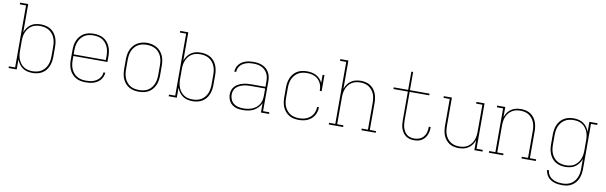

<svg xmlns="http://www.w3.org/2000/svg" viewBox="-55 -1324 6711 2126"><g transform="rotate(10 3300.0 -261.0)"><path d="M304 8Q275 8 246.5 1.5Q218 -5 194.5 -21.5Q171 -38 154 -61.5Q137 -85 127 -113V0H36V-19H106V-716H36V-735H127V-417Q137 -445 154 -468.5Q171 -492 194.5 -508.5Q218 -525 246.5 -531.5Q275 -538 304 -538Q332 -538 359.5 -532Q387 -526 411 -512Q435 -498 453 -476.5Q471 -455 482 -429Q493 -403 497.5 -375.5Q502 -348 502 -320V-210Q502 -182 497.5 -154.5Q493 -127 482 -101Q471 -75 453 -53.5Q435 -32 411 -18Q387 -4 359.5 2Q332 8 304 8ZM301 -11Q326 -11 351.5 -16.5Q377 -22 398.5 -35Q420 -48 436.5 -67.5Q453 -87 463 -110.5Q473 -134 477 -159.5Q481 -185 481 -210V-320Q481 -345 477 -370.5Q473 -396 463 -419.5Q453 -443 436.5 -462.5Q420 -482 398.5 -495Q377 -508 351.5 -513.5Q326 -519 301 -519Q276 -519 251 -513.5Q226 -508 205 -494.5Q184 -481 168.5 -461Q153 -441 143.5 -418Q134 -395 130.5 -370Q127 -345 127 -320V-210Q127 -185 130.5 -160Q134 -135 143.5 -112Q153 -89 168.5 -69Q184 -49 205 -35.5Q226 -22 251 -16.5Q276 -11 301 -11Z M901 8Q873 8 845 2.5Q817 -3 792.5 -17Q768 -31 749 -52.5Q730 -74 718.5 -100Q707 -126 702.5 -154Q698 -182 698 -210V-320Q698 -348 702.5 -376Q707 -404 718.5 -430Q730 -456 748.5 -477.5Q767 -499 791.5 -513Q816 -527 844 -532.5Q872 -538 900 -538Q928 -538 956 -532.5Q984 -527 1008.5 -513Q1033 -499 1051.5 -477.5Q1070 -456 1081.5 -430Q1093 -404 1097.5 -376Q1102 -348 1102 -320V-256H719V-210Q719 -184 723 -159Q727 -134 737 -110.5Q747 -87 764 -67Q781 -47 803 -34Q825 -21 850.5 -16Q876 -11 901 -11Q921 -11 941.5 -13Q962 -15 981 -21Q1000 -27 1017.5 -37.5Q1035 -48 1048.5 -62.5Q1062 -77 1070 -96Q1078 -115 1079 -135H1100Q1098 -113 1089.5 -91.5Q1081 -70 1066.5 -52.5Q1052 -35 1032.5 -23Q1013 -11 991 -4Q969 3 946.5 5.5Q924 8 901 8ZM719 -274H1081V-320Q1081 -345 1077 -370.5Q1073 -396 1063 -419.5Q1053 -443 1036.5 -463Q1020 -483 998 -496Q976 -509 950.5 -514Q925 -519 900 -519Q875 -519 849.5 -514Q824 -509 802 -496Q780 -483 763.5 -463Q747 -443 737 -419.5Q727 -396 723 -370.5Q719 -345 719 -320Z M1500 8Q1472 8 1444 2.5Q1416 -3 1391.5 -17Q1367 -31 1348.5 -52.5Q1330 -74 1318.5 -100Q1307 -126 1302.5 -154Q1298 -182 1298 -210V-320Q1298 -348 1302.5 -376Q1307 -404 1318.5 -430Q1330 -456 1348.5 -477.5Q1367 -499 1391.5 -513Q1416 -527 1444 -534Q1472 -541 1500 -541Q1528 -541 1556 -534Q1584 -527 1608.5 -513Q1633 -499 1651.5 -477.5Q1670 -456 1681.5 -430Q1693 -404 1697.5 -376Q1702 -348 1702 -320V-210Q1702 -182 1697.5 -154Q1693 -126 1681.5 -100Q1670 -74 1651.5 -52.5Q1633 -31 1608.5 -17Q1584 -3 1556 2.5Q1528 8 1500 8ZM1500 -11Q1525 -11 1550.5 -16Q1576 -21 1598 -34Q1620 -47 1636.5 -67Q1653 -87 1663 -110.5Q1673 -134 1677 -159.5Q1681 -185 1681 -210V-320Q1681 -346 1677 -371.5Q1673 -397 1663 -420.5Q1653 -444 1636 -464Q1619 -484 1596.5 -496.5Q1574 -509 1548.5 -514Q1523 -519 1498 -519Q1472 -519 1447 -513.5Q1422 -508 1400.5 -495Q1379 -482 1362.5 -462Q1346 -442 1336.5 -419Q1327 -396 1323 -370.5Q1319 -345 1319 -320V-210Q1319 -185 1323 -159.5Q1327 -134 1337 -110.5Q1347 -87 1363.5 -67Q1380 -47 1402 -34Q1424 -21 1449.5 -16Q1475 -11 1500 -11Z M2104 8Q2075 8 2046.5 1.5Q2018 -5 1994.5 -21.5Q1971 -38 1954 -61.5Q1937 -85 1927 -113V0H1836V-19H1906V-716H1836V-735H1927V-417Q1937 -445 1954 -468.5Q1971 -492 1994.5 -508.5Q2018 -525 2046.5 -531.5Q2075 -538 2104 -538Q2132 -538 2159.5 -532Q2187 -526 2211 -512Q2235 -498 2253 -476.5Q2271 -455 2282 -429Q2293 -403 2297.5 -375.5Q2302 -348 2302 -320V-210Q2302 -182 2297.5 -154.5Q2293 -127 2282 -101Q2271 -75 2253 -53.5Q2235 -32 2211 -18Q2187 -4 2159.5 2Q2132 8 2104 8ZM2101 -11Q2126 -11 2151.5 -16.5Q2177 -22 2198.5 -35Q2220 -48 2236.5 -67.5Q2253 -87 2263 -110.5Q2273 -134 2277 -159.5Q2281 -185 2281 -210V-320Q2281 -345 2277 -370.5Q2273 -396 2263 -419.5Q2253 -443 2236.5 -462.5Q2220 -482 2198.5 -495Q2177 -508 2151.5 -513.5Q2126 -519 2101 -519Q2076 -519 2051 -513.5Q2026 -508 2005 -494.5Q1984 -481 1968.5 -461Q1953 -441 1943.5 -418Q1934 -395 1930.5 -370Q1927 -345 1927 -320V-210Q1927 -185 1930.5 -160Q1934 -135 1943.5 -112Q1953 -89 1968.5 -69Q1984 -49 2005 -35.5Q2026 -22 2051 -16.5Q2076 -11 2101 -11Z M2669 8Q2648 8 2626.5 5.5Q2605 3 2585 -5Q2565 -13 2548 -26.5Q2531 -40 2520 -58Q2509 -76 2503.5 -97Q2498 -118 2498 -139Q2498 -164 2506.5 -188.5Q2515 -213 2532.5 -231Q2550 -249 2572.5 -260Q2595 -271 2619.5 -278Q2644 -285 2669 -287Q2694 -289 2719 -289H2873V-355Q2873 -377 2868.5 -399.5Q2864 -422 2853 -442Q2842 -462 2825 -477.5Q2808 -493 2787 -502.5Q2766 -512 2743.5 -515.5Q2721 -519 2698 -519Q2678 -519 2658.5 -517Q2639 -515 2620 -509Q2601 -503 2583.5 -493Q2566 -483 2553 -468Q2540 -453 2532.5 -434Q2525 -415 2525 -395H2504Q2505 -417 2512.5 -438.5Q2520 -460 2534.5 -477.5Q2549 -495 2568.5 -507Q2588 -519 2609.5 -526Q2631 -533 2653.5 -535.5Q2676 -538 2698 -538Q2724 -538 2749 -534Q2774 -530 2797.5 -519.5Q2821 -509 2840 -492Q2859 -475 2871.5 -452.5Q2884 -430 2889 -405Q2894 -380 2894 -355V-19H2964V0H2873V-106Q2861 -78 2839 -54.5Q2817 -31 2789.5 -17Q2762 -3 2731 2.5Q2700 8 2669 8ZM2672 -11Q2697 -11 2722.5 -15Q2748 -19 2771.5 -28.5Q2795 -38 2815 -54Q2835 -70 2848.5 -91.5Q2862 -113 2867.5 -138.5Q2873 -164 2873 -189V-270H2719Q2697 -270 2674.5 -268.5Q2652 -267 2630.5 -261.5Q2609 -256 2588.5 -246.5Q2568 -237 2551.5 -221.5Q2535 -206 2527 -184.5Q2519 -163 2519 -141Q2519 -112 2530.5 -85Q2542 -58 2564.5 -40.5Q2587 -23 2615.5 -17Q2644 -11 2672 -11Z M3298 8Q3270 8 3242 2.5Q3214 -3 3190 -17.5Q3166 -32 3147.5 -53.5Q3129 -75 3118 -100.5Q3107 -126 3102.5 -154Q3098 -182 3098 -210V-320Q3098 -348 3102.5 -376Q3107 -404 3118 -429.5Q3129 -455 3147.5 -477Q3166 -499 3190.5 -513Q3215 -527 3243 -532.5Q3271 -538 3299 -538Q3325 -538 3351.5 -533Q3378 -528 3401.5 -515.5Q3425 -503 3443.5 -483Q3462 -463 3473 -439V-530H3494V-349H3473Q3473 -372 3469 -394.5Q3465 -417 3454.5 -437.5Q3444 -458 3427.5 -474.5Q3411 -491 3390 -501Q3369 -511 3346.5 -515Q3324 -519 3301 -519Q3275 -519 3250 -514Q3225 -509 3203 -496Q3181 -483 3164 -463Q3147 -443 3137 -419.5Q3127 -396 3123 -371Q3119 -346 3119 -320V-210Q3119 -185 3122.5 -159.5Q3126 -134 3136 -111Q3146 -88 3162.5 -68Q3179 -48 3200.5 -35Q3222 -22 3247 -16.5Q3272 -11 3298 -11Q3320 -11 3342 -14.5Q3364 -18 3384.5 -27Q3405 -36 3422.5 -50.5Q3440 -65 3451.5 -84Q3463 -103 3469 -125Q3475 -147 3475 -169H3496Q3496 -144 3489.5 -119.5Q3483 -95 3470 -74Q3457 -53 3437.5 -36.5Q3418 -20 3395 -10Q3372 0 3347.5 4Q3323 8 3298 8Z M3636 0V-19H3706V-716H3636V-735H3727V-417Q3737 -445 3753.5 -468.5Q3770 -492 3794 -508.5Q3818 -525 3846.5 -531.5Q3875 -538 3903 -538Q3931 -538 3958 -532Q3985 -526 4008 -511.5Q4031 -497 4048.5 -475Q4066 -453 4076 -427.5Q4086 -402 4090 -374.5Q4094 -347 4094 -320V-19H4164V0H4003V-19H4073V-320Q4073 -345 4069.5 -370Q4066 -395 4057 -418Q4048 -441 4032 -461Q4016 -481 3995 -494.5Q3974 -508 3949.5 -513.5Q3925 -519 3900 -519Q3875 -519 3850.5 -513.5Q3826 -508 3805 -494.5Q3784 -481 3768 -461Q3752 -441 3743 -418Q3734 -395 3730.5 -370Q3727 -345 3727 -320V-19H3797V0Z M4593 8Q4569 8 4545.5 2Q4522 -4 4502.5 -18Q4483 -32 4469.5 -52Q4456 -72 4448 -94.5Q4440 -117 4437.5 -141Q4435 -165 4435 -189V-511H4273V-530H4435V-735H4455V-530H4675V-511H4455V-189Q4455 -168 4457.5 -146.5Q4460 -125 4466.5 -105Q4473 -85 4484.5 -66.5Q4496 -48 4513 -35Q4530 -22 4551 -16.5Q4572 -11 4593 -11Q4622 -11 4649.5 -21Q4677 -31 4696 -52.5Q4715 -74 4723 -102.5Q4731 -131 4731 -159Q4731 -162 4731 -164Q4731 -166 4731 -168H4752Q4752 -165 4752 -163Q4752 -161 4752 -158Q4752 -137 4747.5 -115.5Q4743 -94 4734 -74Q4725 -54 4710.5 -38Q4696 -22 4677 -11Q4658 0 4636.5 4Q4615 8 4593 8Z M5097 8Q5069 8 5042 2Q5015 -4 4992 -18.5Q4969 -33 4951.5 -55Q4934 -77 4924 -102.5Q4914 -128 4910 -155.5Q4906 -183 4906 -210V-511H4836V-530H4927V-210Q4927 -185 4930.5 -160Q4934 -135 4943 -112Q4952 -89 4968 -69Q4984 -49 5005 -35.5Q5026 -22 5050.5 -16.5Q5075 -11 5100 -11Q5125 -11 5149.5 -16.5Q5174 -22 5195 -35.5Q5216 -49 5232 -69Q5248 -89 5257 -112Q5266 -135 5269.5 -160Q5273 -185 5273 -210V-511H5203V-530H5294V-19H5364V0H5273V-113Q5263 -85 5246.5 -61.5Q5230 -38 5206 -21.5Q5182 -5 5153.5 1.5Q5125 8 5097 8Z M5436 0V-19H5506V-511H5436V-530H5527V-417Q5537 -445 5553.5 -468.5Q5570 -492 5594 -508.5Q5618 -525 5646.5 -531.5Q5675 -538 5703 -538Q5731 -538 5758 -532Q5785 -526 5808 -511.5Q5831 -497 5848.5 -475Q5866 -453 5876 -427.5Q5886 -402 5890 -374.5Q5894 -347 5894 -320V-19H5964V0H5803V-19H5873V-320Q5873 -345 5869.5 -370Q5866 -395 5857 -418Q5848 -441 5832 -461Q5816 -481 5795 -494.5Q5774 -508 5749.5 -513.5Q5725 -519 5700 -519Q5675 -519 5650.5 -513.5Q5626 -508 5605 -494.5Q5584 -481 5568 -461Q5552 -441 5543 -418Q5534 -395 5530.5 -370Q5527 -345 5527 -320V-19H5597V0Z M6296 213Q6274 213 6252.5 210.5Q6231 208 6210 201.5Q6189 195 6170 183.5Q6151 172 6137 155.5Q6123 139 6114.5 118.5Q6106 98 6104 76H6125Q6126 96 6134 114Q6142 132 6155 146Q6168 160 6185 169.5Q6202 179 6220.5 184.5Q6239 190 6258 192Q6277 194 6296 194Q6321 194 6346 188.5Q6371 183 6392.5 170Q6414 157 6430 137Q6446 117 6456 93.5Q6466 70 6469.5 45Q6473 20 6473 -5V-113Q6463 -85 6446 -61.5Q6429 -38 6405.5 -21.5Q6382 -5 6353.5 1.5Q6325 8 6296 8Q6268 8 6240.5 2Q6213 -4 6189 -18Q6165 -32 6147 -53.5Q6129 -75 6118 -101Q6107 -127 6102.5 -154.5Q6098 -182 6098 -210V-320Q6098 -348 6102.5 -375.5Q6107 -403 6118 -429Q6129 -455 6147 -476.5Q6165 -498 6189 -512Q6213 -526 6240.5 -532Q6268 -538 6296 -538Q6325 -538 6353.5 -531.5Q6382 -525 6405.5 -508.5Q6429 -492 6446 -468.5Q6463 -445 6473 -417V-530H6564V-511H6494V-5Q6494 23 6489.5 50.5Q6485 78 6474.5 104Q6464 130 6445.5 151.5Q6427 173 6403 187.5Q6379 202 6351.5 207.5Q6324 213 6296 213ZM6299 -11Q6324 -11 6349 -16.5Q6374 -22 6395 -35.5Q6416 -49 6431.5 -69Q6447 -89 6456.5 -112Q6466 -135 6469.5 -160Q6473 -185 6473 -210V-320Q6473 -345 6469.5 -370Q6466 -395 6456.5 -418Q6447 -441 6431.5 -461Q6416 -481 6395 -494.5Q6374 -508 6349 -513.5Q6324 -519 6299 -519Q6274 -519 6248.5 -513.5Q6223 -508 6201.5 -495Q6180 -482 6163.5 -462.5Q6147 -443 6137 -419.5Q6127 -396 6123 -370.5Q6119 -345 6119 -320V-210Q6119 -185 6123 -159.5Q6127 -134 6137 -110.5Q6147 -87 6163.5 -67.5Q6180 -48 6201.5 -35Q6223 -22 6248.5 -16.5Q6274 -11 6299 -11Z"/></g></svg>

Font: Iosevka Slab Thin Extended
Style: Regular
Weight: 100
Width: 7
Monospace: yes
Designer: Belleve Invis
Foundry: Belleve Invis
Version: Version 11.1.1; ttfautohint (v1.8.3)